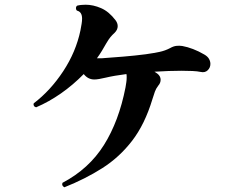

<svg xmlns="http://www.w3.org/2000/svg" viewBox="-20 -774 1040 814"><path d="M253 20Q240 13 245 1Q357 -58 420.5 -159Q484 -260 512 -403Q514 -415 515.5 -425Q517 -435 517 -444Q517 -449 517 -452.5Q517 -456 516 -460Q462 -453 429 -445Q396 -437 380 -437Q353 -437 335 -460Q290 -414 238.5 -378Q187 -342 133 -319Q126 -321 123.5 -326Q121 -331 123 -336Q194 -390 248 -472Q302 -554 321 -645Q324 -661 326 -673Q328 -685 328 -695Q328 -724 306 -729Q302 -733 302 -739Q302 -746 307 -750Q322 -754 343 -754Q375 -754 408.5 -739.5Q442 -725 470 -688Q479 -676 479 -663Q479 -648 466 -635Q456 -626 448.5 -617Q441 -608 431 -591Q422 -575 412 -558.5Q402 -542 391 -527H412Q454 -530 503 -534Q552 -538 598 -544Q633 -549 656.5 -554Q680 -559 701 -570Q715 -578 727.5 -579.5Q740 -581 753 -579Q775 -575 798.5 -566Q822 -557 846 -543Q860 -535 866 -524.5Q872 -514 872 -503Q872 -487 860.5 -476Q849 -465 831 -469Q817 -472 796 -473Q775 -474 749 -474Q724 -474 695 -473Q666 -472 635 -470Q638 -468 641 -466Q644 -464 647 -462Q661 -451 661 -436Q661 -422 651 -411Q641 -398 636.5 -385Q632 -372 626 -353Q594 -247 540 -177Q486 -107 413.5 -61Q341 -15 253 20Z"/></svg>

Font: Zen Antique
Style: Regular
Weight: 400
Designer: Yoshimichi Ohira
Foundry: Positype
Version: Version 1.001